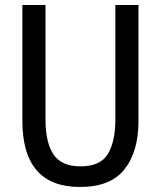

<svg xmlns="http://www.w3.org/2000/svg" viewBox="-20 -734 640 764"><path d="M69 -254V-714H161V-259Q161 -168 192.5 -120Q224 -72 300 -72Q379 -72 409 -121Q439 -170 439 -260V-714H531V-252Q531 -131 475.5 -60.5Q420 10 298 10Q69 10 69 -254Z"/></svg>

Font: Noto Sans Mono UI
Style: Regular
Weight: 400
Monospace: yes
Designer: Monotype Design team
Foundry: Monotype Imaging Inc.
Version: Version 1.000